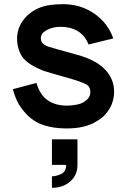

<svg xmlns="http://www.w3.org/2000/svg" viewBox="-20 -598 606 917"><path d="M403 -385.5Q385.5 -429 351 -449.5Q316.5 -470 270 -470Q232.5 -470 203.5 -454.5Q175 -439.5 175 -415.5Q175 -405 179 -397.8Q183 -390.5 191.5 -384.8Q200 -379 213 -374.5Q226 -370 244 -365.5L351 -335.5Q391.5 -324.5 423.8 -308Q456 -291.5 478.5 -269.2Q501 -247 513 -219.8Q525 -192.5 525 -159.5Q525 -138.5 519.8 -118.5Q514.5 -98.5 504.2 -80.5Q494 -62.5 479.5 -47.5Q465 -32.5 447 -22Q413.5 -1 378 7.2Q342.5 15.5 298 15.5Q235.5 15.5 186.5 -1Q137.5 -17.5 102 -57.5Q77 -84.5 63.5 -112Q50 -139.5 41.5 -172L154 -202Q167 -158 190.5 -133.5Q230.5 -93.5 300 -93.5Q323 -93.5 347.5 -98.5Q372.5 -103.5 385.5 -114.5Q411.5 -131 411.5 -158.5Q411.5 -185 390 -196Q379 -201.5 362.2 -207.8Q345.5 -214 322 -221L240.5 -244L185.5 -260.5Q118.5 -288 91.5 -320Q84 -329 78.5 -340Q73 -351 69.2 -363Q65.5 -375 63.5 -387.5Q61.5 -400 61.5 -411.5Q61.5 -461 89 -499Q117 -537.5 160.5 -557.5Q189.5 -570 218.2 -574Q247 -578 282.5 -578Q347 -578 402 -550Q422 -540 440.5 -525.8Q459 -511.5 474.5 -494.2Q490 -477 501.8 -456.8Q513.5 -436.5 521 -414.5ZM228 299V244Q249 244 273 232.5Q296 221.5 296 189.5H228V67.5H350V189.5Q350 238.5 315.5 268.5Q281.5 299 228 299Z"/></svg>

Font: Russisch Sans
Style: Bold
Weight: 700
Designer: Michael Sharanda (font) & Cristiano Sobral (main changes)
Foundry: Michael Sharanda
Version: Version 2.00;September 8, 2020;FontCreator 13.0.0.2681 64-bi